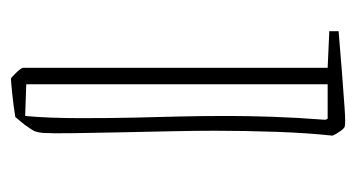

<svg xmlns="http://www.w3.org/2000/svg" viewBox="-170 -471 651 351"><g transform="rotate(90 155.5 -295.5)"><path d="M212 -600Q215 -599 220.5 -591Q226 -583 228 -578Q223 -532 221 -474.5Q219 -417 219 -362Q219 -328 220 -281Q221 -234 222 -186.5Q223 -139 223.5 -101.5Q224 -64 223 -48Q222 -40 220.5 -35Q219 -30 208 -15L194 2Q176 5 152.5 7.5Q129 10 124 10Q122 10 113 0.5Q104 -9 104 -12V-569L37 -572V-589Q72 -592 110.5 -595Q149 -598 178 -600Q207 -602 212 -600ZM134 -18 192 -16Q194 -37 195 -63Q196 -89 196 -118Q196 -175 195 -216Q194 -257 193 -296.5Q192 -336 192 -388Q192 -423 193.5 -468Q195 -513 199 -565L197 -569H134Z"/></g></svg>

Font: Grenze Gotisch Thin
Style: Regular
Weight: 100
Designer: Renata Polastri
Foundry: Omnibus-Type
Version: Version 1.001